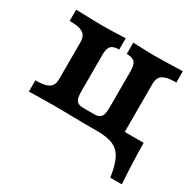

<svg xmlns="http://www.w3.org/2000/svg" viewBox="-128 -557 859 846"><g transform="rotate(30 301.0 -134.0)"><path d="M118 -115.5V-301.2Q118 -323.1 109.5 -335.6Q101.1 -348.1 82.4 -353.8Q63.6 -359.4 29.9 -359.4V-416.7Q137.9 -413.5 170.8 -413.5Q197.6 -413.5 282.1 -416.7V-359.4Q252.7 -359.4 241.1 -346.9Q229.5 -334.4 229.5 -301.4V-115.3Q229.5 -82.3 239.3 -69.8Q249.1 -57.3 274.1 -57.3H328.5Q353.5 -57.3 363.3 -69.8Q373.1 -82.3 373.1 -115.3V-301.4Q373.1 -334.4 361.7 -346.9Q350.2 -359.4 320.5 -359.4V-416.7Q401.6 -413.5 427.5 -413.5Q461.3 -413.5 572.7 -416.7V-359.4Q539 -359.4 520.2 -353.8Q501.5 -348.1 493.1 -335.6Q484.6 -323.1 484.6 -301.4V0H305.3Q267.9 0 235.5 -1.2Q205.3 -2 175.1 -2Q100.8 -2 29.9 0V-57.3Q63.6 -57.3 82.4 -62.9Q101.1 -68.5 109.5 -81Q118 -93.5 118 -115.5ZM376.8 0 449.2 -57.3H581Q581 -12 583.3 44.9Q585.5 101.7 589.1 149.2H530.2Q521.6 89.6 505.2 57.9Q488.8 26.2 458.9 13.1Q428.9 0 376.8 0Z"/></g></svg>

Font: Playfair Micro SmCond SmLight
Style: Regular
Weight: 360
Width: 4
Designer: Claus Eggers Sørensen
Foundry: Claus Eggers Sørensen
Version: Version 2.100;Glyphs 3.2 (3219)